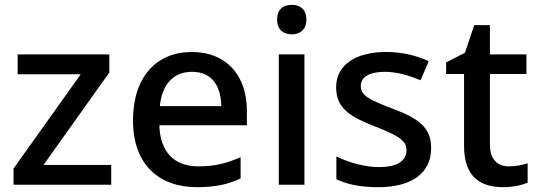

<svg xmlns="http://www.w3.org/2000/svg" viewBox="-20 -764 2226 794"><path d="M440 0V-82H160L432 -464V-539H53V-457H314L36 -67V0Z M773 -549C627 -549 530 -446 530 -266C530 -83 638 10 794 10C871 10 921 -1 975 -26V-114C918 -89 869 -76 801 -76C699 -76 642 -137 639 -246H1001V-305C1001 -455 914 -549 773 -549ZM774 -467C856 -467 894 -409 895 -325H641C650 -415 697 -467 774 -467Z M1187 -744C1153 -744 1126 -727 1126 -683C1126 -640 1153 -622 1187 -622C1219 -622 1247 -640 1247 -683C1247 -727 1219 -744 1187 -744ZM1239 -539H1133V0H1239Z M1763 -152C1763 -240 1706 -276 1605 -314C1504 -353 1472 -369 1472 -409C1472 -445 1507 -467 1572 -467C1620 -467 1672 -452 1719 -432L1753 -511C1700 -535 1643 -549 1576 -549C1453 -549 1370 -497 1370 -403C1370 -315 1429 -281 1531 -241C1634 -201 1661 -180 1661 -143C1661 -100 1626 -73 1545 -73C1486 -73 1418 -94 1371 -117V-23C1417 -1 1469 10 1545 10C1683 10 1763 -48 1763 -152Z M2084 -76C2038 -76 2006 -105 2006 -165V-458H2157V-539H2006V-660H1941L1903 -546L1825 -506V-458H1899V-161C1899 -27 1972 10 2061 10C2100 10 2139 2 2162 -9V-89C2143 -82 2112 -76 2084 -76Z"/></svg>

Font: Noto Sans Lao UI Med
Style: Regular
Weight: 500
Designer: Monotype Design Team
Foundry: Monotype Imaging Inc.
Version: Version 2.000